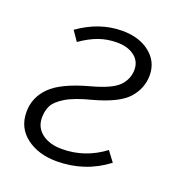

<svg xmlns="http://www.w3.org/2000/svg" viewBox="-105 -622 671 721"><g transform="rotate(20 230.5 -261.5)"><path d="M417 -412Q417 -360 381.5 -319.5Q346 -279 247 -252Q180 -235 146 -214.5Q112 -194 101.5 -173Q91 -152 91 -125Q91 -85 121.5 -62Q152 -39 201 -39Q293 -39 369 -96L399 -56Q311 11 198 11Q125 11 77 -25.5Q29 -62 29 -125Q29 -183 71.5 -225.5Q114 -268 221 -297Q303 -319 329.5 -347Q356 -375 356 -412Q356 -446 329.5 -466Q303 -486 260 -486Q222 -486 188 -474Q154 -462 117 -436L90 -475Q173 -534 264 -534Q332 -534 374.5 -500Q417 -466 417 -412Z"/></g></svg>

Font: FiraGO Light
Style: Italic
Weight: 300
Italic angle: -8°
Designer: bBox Type GmbH
Foundry: bBox Type GmbH
Version: Version 1.001